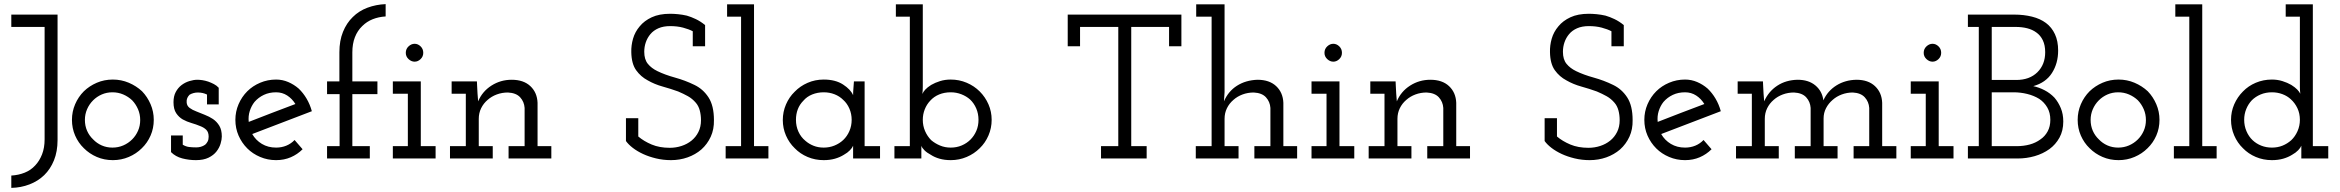

<svg xmlns="http://www.w3.org/2000/svg" viewBox="-20 -771 11381 934"><path d="M195 81Q225 52 242.5 9Q260 -34 260 -90V-700H35V-640H197V-93Q197 -52 184.5 -20Q172 12 151 34Q130 57 100 69Q70 81 35 83V143Q82 142 123.5 126Q165 110 195 81Z M670 -50Q697 -76 712.5 -111.5Q728 -147 728 -188Q728 -228 712.5 -264Q697 -300 671 -327Q643 -353 606.5 -368.5Q570 -384 529 -384Q487 -384 451 -368.5Q415 -353 388 -327Q361 -300 345.5 -264Q330 -228 330 -188Q330 -147 345.5 -111.5Q361 -76 388 -50Q415 -23 451 -7.5Q487 8 529 8Q570 8 606.5 -7.5Q643 -23 670 -50ZM433 -93Q414 -111 403.5 -135Q393 -159 393 -188Q393 -215 403.5 -239.5Q414 -264 433 -283Q451 -301 475 -311.5Q499 -322 527 -322Q555 -322 579.5 -311.5Q604 -301 623 -283Q641 -264 651.5 -239.5Q662 -215 662 -187Q662 -159 651.5 -135Q641 -111 623 -93Q604 -74 579.5 -63.5Q555 -53 527 -53Q499 -53 475 -63.5Q451 -74 433 -93Z M1033 -34Q1047 -52 1053 -72Q1059 -92 1059 -107Q1059 -139 1047 -159Q1035 -179 1016 -192Q998 -204 976 -212.5Q954 -221 935 -229Q916 -236 902.5 -246Q889 -256 888 -273Q887 -285 891 -294Q895 -303 902 -310Q910 -315 920.5 -318Q931 -321 942 -321Q955 -321 966 -318.5Q977 -316 987 -311V-263H1044V-344Q1034 -355 1020.5 -362Q1007 -369 993 -374Q978 -379 964.5 -381Q951 -383 940 -383Q922 -383 901 -376.5Q880 -370 863 -357Q846 -344 835 -323.5Q824 -303 824 -274Q824 -240 837 -220.5Q850 -201 869 -190Q889 -179 911.5 -172.5Q934 -166 953 -158Q972 -151 983.5 -139.5Q995 -128 995 -106Q995 -92 990 -82.5Q985 -73 978 -67Q968 -60 957 -57Q946 -54 935 -54Q915 -54 899.5 -56Q884 -58 869 -67V-112H812V-31Q834 -9 866.5 -0.5Q899 8 933 8Q970 8 994.5 -4Q1019 -16 1033 -34Z M1323 -322Q1353 -322 1377 -306.5Q1401 -291 1417 -265Q1360 -244 1303.5 -222Q1247 -200 1190 -178Q1187 -206 1195 -231Q1203 -256 1218 -275Q1237 -297 1263.5 -309.5Q1290 -322 1323 -322ZM1452 -45 1413 -90Q1396 -72 1373 -62.5Q1350 -53 1323 -53Q1284 -53 1254 -71Q1224 -89 1207 -119Q1280 -147 1352 -174.5Q1424 -202 1497 -230Q1488 -263 1471.5 -291Q1455 -319 1433 -340Q1410 -360 1382 -372Q1354 -384 1323 -384Q1282 -384 1245.5 -368.5Q1209 -353 1183 -327Q1156 -300 1140.5 -264Q1125 -228 1125 -188Q1125 -147 1140.5 -111.5Q1156 -76 1183 -49Q1209 -23 1245.5 -7.5Q1282 8 1323 8Q1362 8 1394.5 -6Q1427 -20 1452 -45Z M1779 0V-60H1694V-313H1816V-375H1694V-516Q1694 -558 1706.5 -590Q1719 -622 1742 -644Q1764 -666 1793 -677.5Q1822 -689 1856 -691V-751Q1809 -749 1767.5 -733.5Q1726 -718 1696 -688Q1666 -659 1648.5 -616Q1631 -573 1631 -517V-375H1571V-313H1632V-60H1571V0Z M2099 0V-60H2027V-375H1891V-315H1964V-60H1891V0ZM2039 -514Q2039 -533 2026 -545.5Q2013 -558 1997 -558Q1981 -558 1967.5 -545.5Q1954 -533 1954 -514Q1954 -496 1967.5 -483.5Q1981 -471 1997 -471Q2013 -471 2026 -483.5Q2039 -496 2039 -514Z M2377 0V-60H2309V-193Q2309 -221 2320.5 -244.5Q2332 -268 2352 -285Q2371 -302 2396.5 -311.5Q2422 -321 2451 -321Q2491 -319 2510.5 -297.5Q2530 -276 2532 -246V-60H2454V0H2662V-60H2595V-271Q2593 -321 2560 -352Q2527 -383 2469 -383Q2415 -383 2370.5 -354.5Q2326 -326 2306 -278Q2304 -299 2303 -315.5Q2302 -332 2301 -353L2300 -375H2177V-315H2246V-60H2169V0Z M3392 -44Q3421 -70 3437.5 -106Q3454 -142 3453 -187Q3453 -257 3426.5 -297.5Q3400 -338 3358 -358Q3313 -380 3264 -393.5Q3215 -407 3178 -425Q3149 -439 3131.5 -460.5Q3114 -482 3114 -519Q3114 -543 3121.5 -565Q3129 -587 3144 -605Q3159 -623 3183 -633.5Q3207 -644 3240 -644Q3275 -644 3303 -636.5Q3331 -629 3350 -619V-546H3410V-649Q3388 -667 3365 -678Q3342 -689 3321 -695Q3299 -700 3278 -702Q3257 -704 3240 -704Q3187 -704 3150.5 -687Q3114 -670 3092 -643Q3069 -616 3059.5 -583Q3050 -550 3051 -517Q3052 -461 3074.5 -429.5Q3097 -398 3131 -380Q3164 -361 3203.5 -350Q3243 -339 3279 -326Q3305 -315 3326.5 -303Q3348 -291 3365 -271Q3378 -256 3384 -234Q3390 -212 3390 -186Q3390 -154 3377.5 -129Q3365 -104 3344 -87Q3323 -70 3295.5 -61Q3268 -52 3238 -52Q3188 -52 3150 -68Q3112 -84 3085 -107V-196H3025V-85Q3037 -68 3058.5 -51.5Q3080 -35 3108 -22Q3136 -9 3171 -0.5Q3206 8 3244 8Q3287 8 3325 -5.5Q3363 -19 3392 -44Z M3718 0V-60H3648V-750H3517V-690H3585V-60H3510V0Z M4261 0V-60H4186V-375H4134Q4133 -358 4131.5 -341Q4130 -324 4130 -308Q4118 -336 4081 -360Q4044 -384 3987 -384Q3945 -384 3908.5 -368Q3872 -352 3846 -325Q3819 -299 3803.5 -263Q3788 -227 3788 -187Q3788 -147 3803.5 -111.5Q3819 -76 3846 -50Q3872 -23 3908.5 -7.5Q3945 8 3987 8Q4017 8 4041.5 1Q4066 -6 4085 -18Q4103 -28 4114.5 -40Q4126 -52 4130 -62Q4130 -53 4130 -46Q4130 -39 4130 -30V0ZM3987 -322Q4015 -322 4039.5 -312.5Q4064 -303 4082 -285Q4101 -268 4112 -242.5Q4123 -217 4123 -188Q4123 -159 4112 -133.5Q4101 -108 4082 -90Q4064 -73 4039.5 -63Q4015 -53 3987 -53Q3960 -53 3937.5 -62Q3915 -71 3898 -86Q3876 -104 3864 -130.5Q3852 -157 3852 -188Q3852 -216 3861 -239.5Q3870 -263 3888 -281Q3905 -301 3931 -311.5Q3957 -322 3987 -322Z M4331 0H4462V-30Q4462 -39 4462 -46Q4462 -53 4462 -62Q4465 -52 4477 -40Q4489 -28 4508 -18Q4526 -6 4550.5 1Q4575 8 4605 8Q4646 8 4682.5 -7.5Q4719 -23 4746 -50Q4773 -76 4788.5 -112Q4804 -148 4804 -188Q4804 -228 4788.5 -263.5Q4773 -299 4746 -326Q4719 -353 4682.5 -368.5Q4646 -384 4605 -384Q4577 -384 4553 -376.5Q4529 -369 4510 -358Q4491 -346 4481 -335Q4471 -324 4467 -314Q4468 -325 4468.5 -332Q4469 -339 4469 -350V-750H4338V-690H4406V-60H4331ZM4605 -322Q4632 -322 4656.5 -312.5Q4681 -303 4699 -287Q4718 -269 4729 -243.5Q4740 -218 4740 -188Q4740 -159 4729.5 -134.5Q4719 -110 4701 -92Q4683 -74 4658.5 -63.5Q4634 -53 4605 -53Q4577 -53 4553 -63Q4529 -73 4510 -89Q4491 -108 4480 -133.5Q4469 -159 4469 -188Q4469 -215 4478.5 -239Q4488 -263 4505 -281Q4523 -301 4548.5 -311.5Q4574 -322 4605 -322Z M5558 0V-60H5483V-640H5667V-546H5727V-700H5174V-546H5234V-640H5420V-60H5336V0Z M6005 0V-60H5937V-193Q5937 -221 5948.5 -244.5Q5960 -268 5980 -285Q5999 -302 6024.5 -311.5Q6050 -321 6079 -321Q6119 -319 6138.5 -297.5Q6158 -276 6160 -246V-60H6082V0H6290V-60H6223V-271Q6221 -321 6188 -352Q6155 -383 6097 -383Q6040 -381 5997.5 -354Q5955 -327 5934 -278L5937 -323V-750H5799V-690H5874V-60H5797V0Z M6568 0V-60H6496V-375H6360V-315H6433V-60H6360V0ZM6508 -514Q6508 -533 6495 -545.5Q6482 -558 6466 -558Q6450 -558 6436.5 -545.5Q6423 -533 6423 -514Q6423 -496 6436.5 -483.5Q6450 -471 6466 -471Q6482 -471 6495 -483.5Q6508 -496 6508 -514Z M6846 0V-60H6778V-193Q6778 -221 6789.5 -244.5Q6801 -268 6821 -285Q6840 -302 6865.5 -311.5Q6891 -321 6920 -321Q6960 -319 6979.5 -297.5Q6999 -276 7001 -246V-60H6923V0H7131V-60H7064V-271Q7062 -321 7029 -352Q6996 -383 6938 -383Q6884 -383 6839.5 -354.5Q6795 -326 6775 -278Q6773 -299 6772 -315.5Q6771 -332 6770 -353L6769 -375H6646V-315H6715V-60H6638V0Z M7861 -44Q7890 -70 7906.5 -106Q7923 -142 7922 -187Q7922 -257 7895.5 -297.5Q7869 -338 7827 -358Q7782 -380 7733 -393.5Q7684 -407 7647 -425Q7618 -439 7600.5 -460.5Q7583 -482 7583 -519Q7583 -543 7590.5 -565Q7598 -587 7613 -605Q7628 -623 7652 -633.5Q7676 -644 7709 -644Q7744 -644 7772 -636.5Q7800 -629 7819 -619V-546H7879V-649Q7857 -667 7834 -678Q7811 -689 7790 -695Q7768 -700 7747 -702Q7726 -704 7709 -704Q7656 -704 7619.5 -687Q7583 -670 7561 -643Q7538 -616 7528.5 -583Q7519 -550 7520 -517Q7521 -461 7543.5 -429.5Q7566 -398 7600 -380Q7633 -361 7672.5 -350Q7712 -339 7748 -326Q7774 -315 7795.5 -303Q7817 -291 7834 -271Q7847 -256 7853 -234Q7859 -212 7859 -186Q7859 -154 7846.5 -129Q7834 -104 7813 -87Q7792 -70 7764.5 -61Q7737 -52 7707 -52Q7657 -52 7619 -68Q7581 -84 7554 -107V-196H7494V-85Q7506 -68 7527.5 -51.5Q7549 -35 7577 -22Q7605 -9 7640 -0.5Q7675 8 7713 8Q7756 8 7794 -5.5Q7832 -19 7861 -44Z M8177 -322Q8207 -322 8231 -306.5Q8255 -291 8271 -265Q8214 -244 8157.5 -222Q8101 -200 8044 -178Q8041 -206 8049 -231Q8057 -256 8072 -275Q8091 -297 8117.5 -309.5Q8144 -322 8177 -322ZM8306 -45 8267 -90Q8250 -72 8227 -62.5Q8204 -53 8177 -53Q8138 -53 8108 -71Q8078 -89 8061 -119Q8134 -147 8206 -174.5Q8278 -202 8351 -230Q8342 -263 8325.5 -291Q8309 -319 8287 -340Q8264 -360 8236 -372Q8208 -384 8177 -384Q8136 -384 8099.5 -368.5Q8063 -353 8037 -327Q8010 -300 7994.5 -264Q7979 -228 7979 -188Q7979 -147 7994.5 -111.5Q8010 -76 8037 -49Q8063 -23 8099.5 -7.5Q8136 8 8177 8Q8216 8 8248.5 -6Q8281 -20 8306 -45Z M8633 0V-60H8565V-193Q8565 -221 8576.5 -244.5Q8588 -268 8608 -285Q8627 -302 8652.5 -311.5Q8678 -321 8707 -321Q8747 -319 8766.5 -297.5Q8786 -276 8788 -246V-60H8711V0H8919V-60H8851V-195Q8851 -222 8863 -245Q8875 -268 8895 -285Q8914 -302 8939.5 -311.5Q8965 -321 8993 -321Q9032 -319 9051.5 -297.5Q9071 -276 9073 -246V-60H8997V0H9205V-60H9136V-271Q9134 -321 9101 -352Q9068 -383 9011 -383Q8956 -382 8913.5 -355.5Q8871 -329 8850 -283Q8844 -328 8811 -355.5Q8778 -383 8725 -383Q8668 -382 8625.5 -354Q8583 -326 8562 -278Q8560 -299 8559 -315.5Q8558 -332 8557 -353L8556 -375H8433V-315H8502V-60H8425V0Z M9483 0V-60H9411V-375H9275V-315H9348V-60H9275V0ZM9423 -514Q9423 -533 9410 -545.5Q9397 -558 9381 -558Q9365 -558 9351.5 -545.5Q9338 -533 9338 -514Q9338 -496 9351.5 -483.5Q9365 -471 9381 -471Q9397 -471 9410 -483.5Q9423 -496 9423 -514Z M9795 0Q9838 0 9878 -11.5Q9918 -23 9950 -46Q9980 -68 9998.5 -101.5Q10017 -135 10017 -180Q10017 -216 10005 -245Q9993 -274 9974 -296Q9953 -318 9926 -332Q9899 -346 9871 -352Q9932 -369 9962 -416Q9992 -463 9992 -525Q9992 -571 9976.5 -604.5Q9961 -638 9933 -659Q9905 -680 9865 -690Q9825 -700 9778 -700H9553V-640H9606V-60H9553V0ZM9669 -322H9775Q9809 -322 9841.5 -314Q9874 -306 9900 -290Q9924 -274 9939 -248.5Q9954 -223 9954 -188Q9954 -156 9941 -132Q9928 -108 9906 -93Q9883 -76 9853.5 -68Q9824 -60 9790 -60H9669ZM9669 -640H9785Q9816 -640 9841.5 -633.5Q9867 -627 9886 -613Q9906 -599 9917.5 -575Q9929 -551 9929 -517Q9929 -457 9891 -419.5Q9853 -382 9788 -382H9669Z M10427 -50Q10454 -76 10469.5 -111.5Q10485 -147 10485 -188Q10485 -228 10469.5 -264Q10454 -300 10428 -327Q10400 -353 10363.5 -368.5Q10327 -384 10286 -384Q10244 -384 10208 -368.5Q10172 -353 10145 -327Q10118 -300 10102.5 -264Q10087 -228 10087 -188Q10087 -147 10102.5 -111.5Q10118 -76 10145 -50Q10172 -23 10208 -7.5Q10244 8 10286 8Q10327 8 10363.5 -7.5Q10400 -23 10427 -50ZM10190 -93Q10171 -111 10160.5 -135Q10150 -159 10150 -188Q10150 -215 10160.5 -239.5Q10171 -264 10190 -283Q10208 -301 10232 -311.5Q10256 -322 10284 -322Q10312 -322 10336.5 -311.5Q10361 -301 10380 -283Q10398 -264 10408.5 -239.5Q10419 -215 10419 -187Q10419 -159 10408.5 -135Q10398 -111 10380 -93Q10361 -74 10336.5 -63.5Q10312 -53 10284 -53Q10256 -53 10232 -63.5Q10208 -74 10190 -93Z M10763 0V-60H10693V-750H10562V-690H10630V-60H10555V0Z M11306 0V-60H11231V-750H11099V-690H11168V-378Q11168 -362 11168 -347.5Q11168 -333 11170 -315Q11165 -325 11155 -335.5Q11145 -346 11126 -358Q11107 -369 11083 -376.5Q11059 -384 11032 -384Q10990 -384 10953.5 -368.5Q10917 -353 10891 -326Q10864 -299 10848.5 -263.5Q10833 -228 10833 -188Q10833 -148 10848.5 -112Q10864 -76 10891 -50Q10917 -23 10953.5 -7.5Q10990 8 11032 8Q11062 8 11086.5 1Q11111 -6 11130 -18Q11148 -28 11159.5 -40Q11171 -52 11175 -62Q11175 -53 11175 -46Q11175 -39 11175 -30V0ZM11032 -322Q11059 -322 11083 -313Q11107 -304 11124 -288Q11144 -270 11156 -244.5Q11168 -219 11168 -188Q11168 -159 11156.5 -133Q11145 -107 11126 -89Q11107 -72 11083.5 -62.5Q11060 -53 11032 -53Q11004 -53 10980 -62.5Q10956 -72 10938 -89Q10919 -107 10908 -133Q10897 -159 10897 -188Q10897 -216 10907 -240.5Q10917 -265 10934 -283Q10952 -301 10977 -311.5Q11002 -322 11032 -322Z"/></svg>

Font: Josefin Slab Thin SemiBold
Style: Regular
Weight: 600
Version: Version 2.000